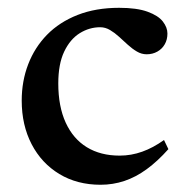

<svg xmlns="http://www.w3.org/2000/svg" viewBox="-20 -474 488 504"><path d="M292.5 -453.5Q339.5 -453.5 367.5 -443.2Q395.5 -433 407.5 -417.5Q419.5 -402 419.5 -386Q419.5 -370 412.5 -357.8Q405.5 -345.5 393 -338.5Q380.5 -331.5 365 -331.5Q351.5 -331.5 339.2 -338.8Q327 -346 315.5 -356.5Q304 -367 292.5 -377.5Q281 -388 268.8 -395.2Q256.5 -402.5 243 -402.5Q214.5 -402.5 189.2 -386.8Q164 -371 148.5 -338.5Q133 -306 133 -255Q133 -194.5 152.5 -152Q172 -109.5 208 -87.5Q244 -65.5 294 -65.5Q324.5 -65.5 353.2 -75.8Q382 -86 410.5 -106.5L422 -82.5Q393.5 -50.5 365 -29.8Q336.5 -9 306.5 1Q276.5 11 244 11Q182.5 11 135.8 -17.2Q89 -45.5 63 -95.5Q37 -145.5 37 -210Q37 -261 54 -305.2Q71 -349.5 103.5 -382.8Q136 -416 183.8 -434.8Q231.5 -453.5 292.5 -453.5Z"/></svg>

Font: Newsreader 16pt Medium
Style: Regular
Weight: 500
Designer: Hugues Gentile
Foundry: Production Type
Version: Version 1.003